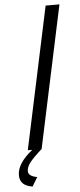

<svg xmlns="http://www.w3.org/2000/svg" viewBox="-91 -741 396 955"><g transform="rotate(-5 107.0 -263.5)"><path d="M93 0Q50 38 32.5 60.5Q15 83 15 104Q15 129 59 137L32 182Q-31 173 -31 120Q-31 62 46 0H24L175 -709H244Z"/></g></svg>

Font: Raleway-v4020
Style: Italic
Weight: 400
Italic angle: -12°
Designer: Matt McInerney, Pablo Impallari, Rodrigo Fuenzalida
Foundry: Matt McInerney, Pablo Impallari, Rodrigo Fuenzalida
Version: Version 4.020;PS 004.020;hotconv 1.0.88;makeotf.lib2.5.64775